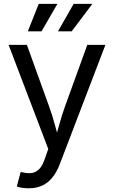

<svg xmlns="http://www.w3.org/2000/svg" viewBox="-20 -777 597 1004"><path d="M67.9 198.2 87.9 122.6 102.1 125Q127.4 130.9 148.4 127.2Q169.4 123.5 186.3 105.7Q203.1 87.9 215.3 50.8L232.4 2L24.9 -542.5H120.6L236.3 -221.7Q254.4 -172.4 267.1 -124Q279.8 -75.7 293.9 -29.8H262.7Q276.4 -75.7 289.6 -124.3Q302.7 -172.9 320.3 -221.7L436.5 -542.5H531.2L292 83Q275.4 125.5 252.4 153.1Q229.5 180.7 199.2 194.1Q168.9 207.5 130.9 207.5Q108.9 207.5 92.3 204.6Q75.7 201.7 67.9 198.2ZM197.3 -613.3H125.5L182.6 -756.8H280.3ZM355 -613.3H283.2L365.2 -756.8H462.9Z"/></svg>

Font: Inter 16pt
Style: Regular
Weight: 400
Version: Version 4.001;git-66647c0bb